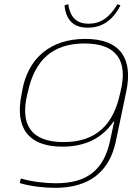

<svg xmlns="http://www.w3.org/2000/svg" viewBox="-20 -696 636 923"><path d="M86 -256 84 -244C51 -87 111 9 280 9C389 9 471 -31 526 -112H529L509 -19C479 120 400 185 249 185C199 185 134 178 80 162L75 184C123 199 190 207 244 207C411 207 506 129 537 -17L587 -256C620 -413 560 -509 390 -509C222 -509 113 -416 86 -256ZM112 -246 114 -254C147 -408 234 -487 386 -487C544 -487 596 -401 559 -254L557 -246C526 -101 446 -13 286 -13C128 -13 75 -98 112 -246ZM290 -670 308 -676C318 -609 352 -582 406 -582C461 -582 505 -609 545 -676L559 -670C521 -596 469 -563 402 -563C336 -563 298 -596 290 -670Z"/></svg>

Font: LT Wave Thin
Style: Italic
Weight: 100
Designer: Daniel Lyons
Version: Version 2.5 (Glyphs App)